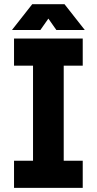

<svg xmlns="http://www.w3.org/2000/svg" viewBox="-20 -909 468 929"><path d="M47.9 -722.7V-591.4H139.8V-131.2H47.9V0H380.3V-131.2H288.3V-591.4H380.3V-722.7ZM252.8 -763.7H390.4L292.1 -888.7H165.3ZM175.3 -763.7 262.8 -888.7H136L37.7 -763.7Z"/></svg>

Font: Giphurs SC
Style: Regular
Weight: 400
Version: Version 0.920